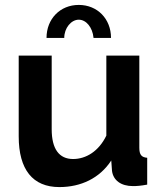

<svg xmlns="http://www.w3.org/2000/svg" viewBox="-20 -750 658 780"><path d="M241 -596C241 -636 269 -670 300 -670C330 -670 356 -639 360 -596H431C431 -673 376 -730 300 -730C224 -730 169 -673 169 -596ZM56 -196C56 -61 113 10 221 10C309 10 385 -26 432 -98L435 -56C440 -17 472 6 520 6C535 6 551 5 578 0V-109C555 -111 546 -121 546 -150V-524H412V-199C381 -135 329 -104 277 -104C220 -104 190 -145 190 -225V-524H56Z"/></svg>

Font: FIGSv2-sans-serif
Style: Bold
Weight: 700
Designer: Matt McInerney, Pablo Impallari, Rodrigo Fuenzalida,Mirko Velimirovic
Foundry: Matt McInerney, Pablo Impallari, Rodrigo Fuenzalida
Version: Version 4.021;hotconv 1.0.109;makeotfexe 2.5.65596